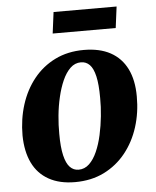

<svg xmlns="http://www.w3.org/2000/svg" viewBox="-53 -777 678 836"><g transform="rotate(-5 286.0 -359.0)"><path d="M329 -556.5Q398 -556.5 445.2 -530.8Q492.5 -505 517 -455.5Q541.5 -406 541.5 -335Q542 -264.5 522 -201.5Q502 -138.5 463.2 -90.2Q424.5 -42 368.8 -14.2Q313 13.5 241.5 13.5Q174 13.5 127 -12.8Q80 -39 56 -88.5Q32 -138 31 -208.5Q31 -280 51 -343Q71 -406 109.5 -454Q148 -502 203.2 -529.2Q258.5 -556.5 329 -556.5ZM312 -504Q285.5 -504 265.5 -484.8Q245.5 -465.5 231.2 -433.5Q217 -401.5 207.8 -362Q198.5 -322.5 194.5 -281Q190.5 -239.5 191 -202Q191 -143.5 199.5 -107.5Q208 -71.5 223.8 -55.2Q239.5 -39 261.5 -39Q288 -39 308 -58Q328 -77 342.2 -109.2Q356.5 -141.5 365.2 -181.2Q374 -221 378.2 -262.5Q382.5 -304 382 -342Q382 -401.5 373.8 -437Q365.5 -472.5 350 -488.2Q334.5 -504 312 -504ZM212.5 -732.5H488L476 -639.5H200.5Z"/></g></svg>

Font: Merriweather 48pt ExtraBold
Style: Italic
Weight: 800
Italic angle: -7.8°
Version: Version 2.101